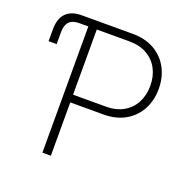

<svg xmlns="http://www.w3.org/2000/svg" viewBox="-129 -854 972 980"><g transform="rotate(20 357.5 -364.0)"><path d="M37.6 -545.4V-609.9Q37.6 -668 66.7 -697.8Q95.7 -727.5 151.9 -727.5H202.6V-685.5H153.3Q116.7 -685.5 99.1 -667Q81.5 -648.4 81.5 -609.9V-545.4ZM202.6 0V-727.5H428.2Q497.1 -727.5 546.6 -699Q596.2 -670.4 622.8 -620.8Q649.4 -571.3 649.4 -508.3Q649.4 -445.3 622.8 -396Q596.2 -346.7 546.6 -318.1Q497.1 -289.6 428.2 -289.6H234.9V-331.5H426.8Q481.9 -331.5 521.7 -354.2Q561.5 -377 582.5 -417Q603.5 -457 603.5 -508.3Q603.5 -560.1 582.5 -599.9Q561.5 -639.6 521.7 -662.6Q481.9 -685.5 426.3 -685.5H248.5V0Z"/></g></svg>

Font: Inter ExtraLight
Style: Regular
Weight: 250
Designer: Rasmus Andersson
Foundry: rsms
Version: Version 4.001;git-66647c0bb